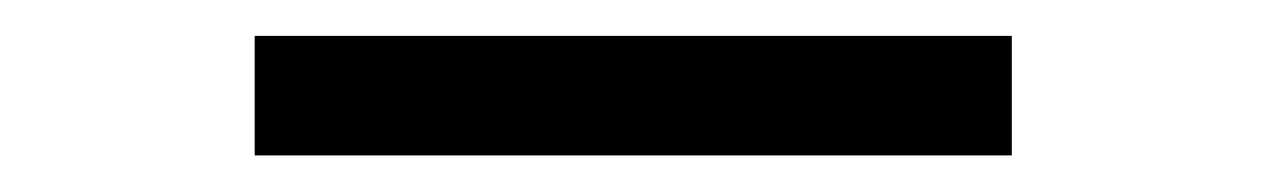

<svg xmlns="http://www.w3.org/2000/svg" viewBox="-20 -430 699 106"><path d="M120.6 -344.2V-410.2H538.6V-344.2Z"/></svg>

Font: HaufeMerriweatherSansLt
Style: Regular
Weight: 300
Designer: Eben Sorkin
Foundry: Eben Sorkin
Version: Version 1.56